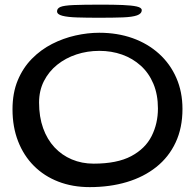

<svg xmlns="http://www.w3.org/2000/svg" viewBox="-20 -734 818 806"><path d="M356.5 51.5Q284.5 51.5 225 28.5Q165.5 5.5 122.5 -37.5Q79.5 -80.5 56 -140.8Q32.5 -201 32.5 -275Q32.5 -344 54.5 -396.8Q76.5 -449.5 114 -487.5Q151.5 -525.5 198.5 -549.5Q245.5 -573.5 296.8 -585Q348 -596.5 396.5 -596.5Q473 -596.5 536.8 -573.8Q600.5 -551 647.5 -508.5Q694.5 -466 720.2 -407.2Q746 -348.5 746 -276.5Q746 -197 717.2 -135.8Q688.5 -74.5 636 -32.8Q583.5 9 512.5 30.2Q441.5 51.5 356.5 51.5ZM373 -47Q471.5 -47 530.8 -78.5Q590 -110 616.5 -162.8Q643 -215.5 643 -278.5Q643 -337 624 -382.2Q605 -427.5 571 -458.2Q537 -489 492.5 -504.8Q448 -520.5 397 -520.5Q346.5 -520.5 301 -505.5Q255.5 -490.5 220.2 -462.2Q185 -434 164.5 -393.8Q144 -353.5 144 -303.5Q144 -243.5 161 -196Q178 -148.5 208.8 -115.5Q239.5 -82.5 281.5 -64.8Q323.5 -47 373 -47ZM395 -659.5Q343.5 -659.5 303.8 -660.8Q264 -662 241.8 -667.8Q219.5 -673.5 219.5 -686.5Q219.5 -699 234 -705Q248.5 -711 288.5 -712.8Q328.5 -714.5 406 -714.5Q456.5 -714.5 494.5 -713Q532.5 -711.5 553.8 -706.8Q575 -702 575 -691.5Q575 -676.5 555.2 -669.5Q535.5 -662.5 495.8 -661Q456 -659.5 395 -659.5Z"/></svg>

Font: Gluten Light
Style: Regular
Weight: 300
Designer: Tyler Finck
Foundry: Etcetera Type Company
Version: Version 1.300